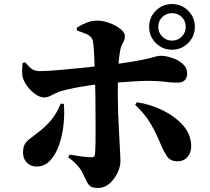

<svg xmlns="http://www.w3.org/2000/svg" viewBox="-20 -868 1040 950"><path d="M831 -622Q784 -622 751 -655Q718 -688 718 -735Q718 -782 751 -815Q784 -848 831 -848Q878 -848 911 -815Q944 -782 944 -735Q944 -688 911 -655Q878 -622 831 -622ZM466 62Q441 62 429.5 55Q418 48 410.5 32.5Q403 17 390 -9Q382 -28 363.5 -49Q345 -70 318 -89L324 -103Q359 -97 386.5 -93.5Q414 -90 433 -90Q441 -90 445 -93Q449 -96 450 -106Q452 -127 452.5 -160.5Q453 -194 453 -233.5Q453 -273 452.5 -312Q452 -351 452 -383Q452 -405 451 -438.5Q450 -472 449 -510.5Q448 -549 446.5 -584Q445 -619 442.5 -644Q440 -669 436 -675Q428 -691 408 -699.5Q388 -708 361 -717L360 -731Q378 -743 405 -754.5Q432 -766 461 -766Q489 -766 521 -754.5Q553 -743 575.5 -725Q598 -707 598 -689Q598 -676 593.5 -666.5Q589 -657 584 -648Q579 -639 576 -625Q571 -601 568 -571Q565 -541 564 -508Q563 -475 563 -442.5Q563 -410 563 -383Q563 -348 564.5 -310Q566 -272 568 -235.5Q570 -199 571.5 -166.5Q573 -134 574.5 -109.5Q576 -85 576 -71Q576 -43 561 -12Q546 19 521.5 40.5Q497 62 466 62ZM161 -44Q132 -44 113 -63Q94 -82 94 -113Q94 -141 103.5 -156Q113 -171 133 -185.5Q153 -200 183 -224Q219 -254 242.5 -286Q266 -318 280 -355L296 -354Q300 -307 294.5 -253Q289 -199 272.5 -151.5Q256 -104 228.5 -74Q201 -44 161 -44ZM198 -386Q180 -386 159.5 -399Q139 -412 121.5 -433Q104 -454 95 -477Q89 -493 89.5 -517.5Q90 -542 92 -556L104 -560Q125 -535 139.5 -525.5Q154 -516 179 -516Q196 -516 227 -518Q258 -520 296 -523.5Q334 -527 373 -531Q412 -535 444.5 -538.5Q477 -542 497 -544Q589 -555 640 -564Q691 -573 716 -579Q741 -585 752 -588.5Q763 -592 775 -592Q800 -592 830.5 -582Q861 -572 883.5 -552.5Q906 -533 906 -504Q906 -482 893.5 -470.5Q881 -459 858 -459Q826 -459 794 -463.5Q762 -468 712 -468Q687 -468 653 -466Q619 -464 579.5 -461Q540 -458 497 -454Q461 -451 423.5 -445.5Q386 -440 351.5 -433.5Q317 -427 289 -419Q271 -415 256 -407Q241 -399 227 -392.5Q213 -386 198 -386ZM858 -70Q823 -70 806.5 -94.5Q790 -119 779 -145Q754 -207 726 -255Q698 -303 649 -349L657 -362Q724 -352 784.5 -322.5Q845 -293 884.5 -249Q924 -205 926 -148Q927 -114 908.5 -92Q890 -70 858 -70ZM831 -667Q860 -667 879.5 -687Q899 -707 899 -735Q899 -764 879.5 -783.5Q860 -803 831 -803Q803 -803 783 -783.5Q763 -764 763 -735Q763 -707 783 -687Q803 -667 831 -667Z"/></svg>

Font: Noto Serif JP ExtraLight Black
Style: Regular
Weight: 900
Version: Version 2.003-H1;hotconv 1.1.1;makeotfexe 2.6.0